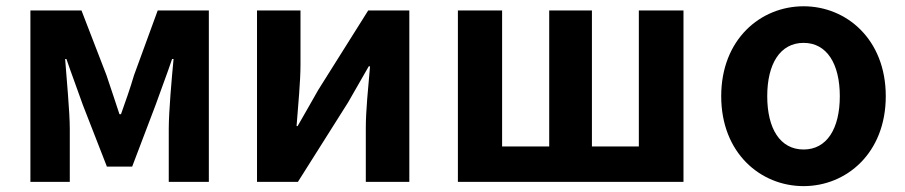

<svg xmlns="http://www.w3.org/2000/svg" viewBox="-20 -594 2957 627"><path d="M79.3 0H207.9V-172.9C207.9 -229.9 197.1 -339.5 192.7 -401.4H196.9C212.7 -354.8 234.7 -296.8 250.7 -250.9L329.1 -49.9H411.6L488 -250.9C504 -296.8 526 -353.2 542 -401.4H546.8C540.9 -339.5 531.1 -229.9 531.1 -172.9V0H662V-559.8H495L417.8 -348.7C404.4 -302.9 389.6 -262.4 375.1 -221H370.1C357 -262.4 342.5 -302.9 327.6 -348.7L246.1 -559.8H79.3Z M819.3 0H952.8L1116.5 -259.3C1135.4 -291.5 1164.5 -343.6 1184.2 -377.4H1188.4C1182.3 -307.2 1174.6 -233 1174.6 -176.4V0H1316.7V-559.8H1182.4L1019.4 -300.5C1001.3 -267.5 970.9 -216.2 952 -182.4H948.5C953.7 -251.8 961.3 -326.7 961.3 -383.2V-559.8H819.3Z M1475.3 0H2212V-559.8H2066.2V-115.7H1913V-559.8H1773.5V-115.7H1619.7V-559.8H1475.3Z M2604.3 13.8C2744.3 13.8 2872.6 -94.2 2872.6 -279.9C2872.6 -465.5 2744.3 -573.5 2604.3 -573.5C2463.5 -573.5 2335.2 -465.5 2335.2 -279.9C2335.2 -94.2 2463.5 13.8 2604.3 13.8ZM2604.3 -105.8C2527.4 -105.8 2485.5 -174.2 2485.5 -279.9C2485.5 -385.2 2527.4 -454 2604.3 -454C2680.4 -454 2722.5 -385.2 2722.5 -279.9C2722.5 -174.2 2680.4 -105.8 2604.3 -105.8Z"/></svg>

Font: Source Han Sans JP VF
Style: Regular
Weight: 250
Designer: Ryoko NISHIZUKA 西塚涼子 (kana, bopomofo & ideographs); Paul D. Hunt (Latin, Greek & Cyrillic); Sandoll Communications 산돌커뮤니
Foundry: Adobe
Version: Version 2.004;hotconv 1.0.118;makeotfexe 2.5.65603